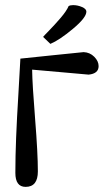

<svg xmlns="http://www.w3.org/2000/svg" viewBox="-20 -730 405 750"><path d="M59.6 -501Q101.6 -504.9 186.5 -514.2Q271.5 -523.4 306.6 -526.4Q331.1 -525.4 348.1 -508.3Q365.2 -491.2 365.2 -471.7Q365.2 -442.4 326.2 -438.5Q290 -441.4 216.8 -448.2Q143.6 -455.1 105.5 -458Q106.4 -398.4 117.2 -264.6Q127.9 -130.9 127.9 -60.5Q127.9 0 80.1 0Q40 0 40 -54.7Q40 -119.1 43 -192.9Q45.9 -266.6 51.8 -361.8Q57.6 -457 59.6 -501ZM176.8 -558.6 148.4 -585.9Q150.4 -588.9 172.4 -611.3Q194.3 -633.8 217.3 -660.6Q240.2 -687.5 248 -706.1Q253.9 -710 265.6 -710Q283.2 -710 300.3 -702.6Q317.4 -695.3 317.4 -684.6Q317.4 -661.1 264.6 -617.2Q211.9 -573.2 176.8 -558.6Z"/></svg>

Font: Neucha
Style: Regular
Weight: 400
Designer: Jovanny Lemonad
Foundry: Jovanny Lemonad
Version: Version 001.001